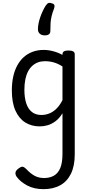

<svg xmlns="http://www.w3.org/2000/svg" viewBox="-20 -869 638 1346"><path d="M285 457Q218 457 170 431Q122 405 96 369Q87 355 88.5 341Q90 327 110 312Q129 298 139.5 300Q150 302 163 315Q194 348 223 363.5Q252 379 289 379Q329 379 358 362.5Q387 346 402.5 309Q418 272 418 210V-75Q395 -38 367.5 -18Q340 2 312.5 9.5Q285 17 258 17Q201 17 157 -10.5Q113 -38 88 -94Q63 -150 63 -235Q63 -287 72.5 -331Q82 -375 101 -410Q120 -445 147 -469Q174 -493 209 -506Q244 -519 286 -519Q318 -519 352.5 -510Q387 -501 418 -484V-489Q418 -502 428 -508.5Q438 -515 460 -515Q482 -515 493 -508.5Q504 -502 504 -489V213Q504 295 477 349.5Q450 404 401 430.5Q352 457 285 457ZM270 -63Q299 -63 325.5 -73.5Q352 -84 375.5 -107Q399 -130 418 -167V-403Q387 -423 357 -431.5Q327 -440 295 -440Q269 -440 247 -432Q225 -424 207 -408Q189 -392 176.5 -368Q164 -344 157.5 -312Q151 -280 151 -239Q151 -184 164 -144.5Q177 -105 203.5 -84Q230 -63 270 -63ZM346 -845Q359 -841 361.5 -832.5Q364 -824 359 -809Q347 -779 341.5 -755Q336 -731 334.5 -707Q333 -683 333 -653Q333 -636 323 -628.5Q313 -621 294 -621Q272 -621 259 -632.5Q246 -644 246 -663Q246 -701 261.5 -746.5Q277 -792 300 -829Q311 -845 320.5 -848Q330 -851 346 -845Z"/></svg>

Font: Playwrite US Modern
Style: Regular
Weight: 400
Designer: Veronika Burian, José Scaglione
Foundry: TypeTogether
Version: Version 1.002